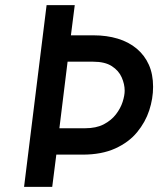

<svg xmlns="http://www.w3.org/2000/svg" viewBox="-20 -730 630 750"><path d="M346 -592Q397 -592 440 -579Q483 -566 514 -540Q545 -514 561.5 -477Q578 -440 578 -391Q578 -345 563 -299Q548 -253 515.5 -213.5Q483 -174 430 -150Q377 -126 303 -126H200L184 0H74L162 -710H272L257 -592ZM312 -229Q356 -229 385.5 -244.5Q415 -260 433 -283.5Q451 -307 459 -332Q467 -357 467 -376Q467 -401 455.5 -427.5Q444 -454 417 -471.5Q390 -489 344 -489H244L212 -229Z"/></svg>

Font: Josefin Sans Medium
Style: Italic
Weight: 500
Italic angle: -7°
Designer: Santiago Orozco
Foundry: Typemade
Version: Version 2.000